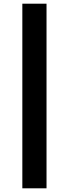

<svg xmlns="http://www.w3.org/2000/svg" viewBox="-20 -820 373 1040"><path d="M232 -800V200H101V-800Z"/></svg>

Font: Nacelle Heavy
Style: Regular
Weight: 800
Designer: Sora Sagano
Foundry: Sora Sagano
Version: Version 1.000;FEAKit 1.0